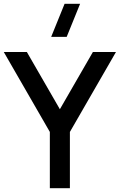

<svg xmlns="http://www.w3.org/2000/svg" viewBox="-20 -995 633 1015"><path d="M243.5 0H349.5V-297.5L593 -720H471L296.5 -417.5L122 -720H0L243.5 -297.5ZM250.5 -800H332.5L403.5 -975H321.5Z"/></svg>

Font: Eudonet SemiBold
Style: Regular
Weight: 600
Designer: Mikhail Sharanda
Foundry: Mikhail Sharanda
Version: Version 4.503;Glyphs 3.1.2 (3151)